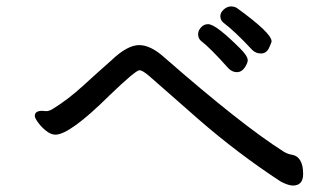

<svg xmlns="http://www.w3.org/2000/svg" viewBox="-20 -678 1040 596"><path d="M889 -102Q921 -102 921 -138Q921 -192 885 -198Q875 -199 861 -207Q730 -290 491 -499Q448 -538 412 -538Q375 -538 325 -490Q283 -453 237 -411Q191 -369 144 -340Q133 -333 123 -333L111 -334Q88 -334 88 -318Q88 -312 98 -298Q108 -284 123 -272Q138 -260 152 -260Q197 -260 320 -382Q401 -460 413 -460Q422 -460 442 -443Q462 -426 502.5 -390Q543 -354 597 -307Q719 -201 852 -114Q876 -102 889 -102ZM715 -454Q730 -454 739.5 -468Q749 -482 749 -491Q749 -504 726 -527Q650 -603 626 -603Q613 -603 604 -593Q595 -583 595 -572Q595 -559 604 -551Q632 -530 689 -466Q701 -454 715 -454ZM790 -512Q807 -512 815 -529Q823 -546 823 -550Q823 -575 717 -652Q709 -658 697 -658Q685 -658 674.5 -648.5Q664 -639 664 -628Q664 -616 673 -608Q710 -580 763 -523Q774 -512 790 -512Z"/></svg>

Font: LXGW WenKai TC
Style: Bold
Weight: 700
Designer: LXGW / Fontworks Inc.
Foundry: LXGW / Fontworks Inc.
Version: Version 1.330;April 28, 2024